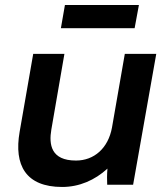

<svg xmlns="http://www.w3.org/2000/svg" viewBox="-20 -734 669 763"><path d="M227 9C295 9 357 -18 407 -64C405 -42 405 -16 406 0H509L601 -520H476L425 -227C410 -145 354 -96 282 -96C182 -96 174 -160 184 -219L236 -520H112L58 -210C35 -78 82 9 227 9ZM222 -622H515L532 -714H238Z"/></svg>

Font: Fixel Display SemiBold
Style: Italic
Weight: 600
Italic angle: -10°
Designer: AlfaBravo + MacPaw
Foundry: Kyrylo Tkachov, Marchela Mozhyna, Serhii Makarenko, Maria Weinstein, Zakhar Kryvoshyya
Version: Version 1.210;Glyphs 3.2 (3217)